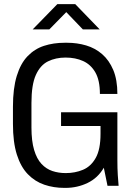

<svg xmlns="http://www.w3.org/2000/svg" viewBox="-20 -904 640 934"><path d="M293 10Q241 10 195.5 -5.5Q150 -21 115.5 -56.5Q81 -92 62 -152Q43 -212 43 -301V-385Q43 -474 61.5 -534.5Q80 -595 114 -630.5Q148 -666 194 -681Q240 -696 295 -696H307Q355 -696 399 -683Q443 -670 477 -640.5Q511 -611 531 -563.5Q551 -516 551 -447H466Q466 -513 444 -551.5Q422 -590 384.5 -607Q347 -624 299 -624Q251 -624 213.5 -605.5Q176 -587 154.5 -539.5Q133 -492 133 -403V-284Q133 -218 146 -174.5Q159 -131 182 -106.5Q205 -82 235 -72Q265 -62 300 -62Q345 -62 383.5 -78Q422 -94 445.5 -135.5Q469 -177 469 -253V-291H277V-358H551V-125Q551 -84 553 -52.5Q555 -21 557 0H503L485 -88Q456 -38 406 -14Q356 10 299 10ZM139 -761 259 -884H346L465 -761H383L288 -860H317L220 -761Z"/></svg>

Font: Chivo Mono Medium Light
Style: Regular
Weight: 300
Monospace: yes
Version: Version 1.008